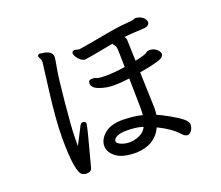

<svg xmlns="http://www.w3.org/2000/svg" viewBox="-119 -887 1239 1075"><g transform="rotate(-20 500.0 -349.5)"><path d="M511 -69Q543 -69 573 -83Q603 -97 615 -124Q577 -137 516 -137Q481 -137 460 -127Q439 -117 439 -101Q439 -90 460.5 -80Q482 -70 511 -69ZM226 13Q215 13 203 7Q165 -10 165 -222Q165 -327 187 -499Q205 -647 206 -650.5Q207 -654 207 -659Q207 -672 201 -681.5Q195 -691 195 -698Q197 -708 211 -708L221 -706Q281 -700 281 -662Q281 -652 271 -599Q261 -546 247 -400Q233 -254 233 -205Q233 -158 232 -148Q247 -176 284 -249Q291 -265 304 -265Q321 -265 321 -249Q321 -236 260 -9Q254 13 226 13ZM831 4Q816 4 800 -14Q760 -59 683 -96Q641 -6 529 -2Q446 -2 408.5 -31.5Q371 -61 371 -99Q372 -138 409 -169.5Q446 -201 518 -201Q592 -199 633 -187Q635 -198 635 -232L632 -406Q582 -399 539 -399Q494 -399 453.5 -414Q413 -429 413 -456Q413 -476 435 -476Q452 -476 461.5 -470.5Q471 -465 517 -465Q564 -465 630 -475Q629 -512 628.5 -546Q628 -580 626.5 -590.5Q625 -601 617.5 -609Q610 -617 610 -621Q447 -590 437 -590Q425 -590 411.5 -600.5Q398 -611 390 -624Q382 -637 382 -646Q382 -657 397 -661L425 -655Q434 -655 560 -678Q670 -699 714 -701.5Q758 -704 766 -708Q774 -712 784 -712Q832 -704 839 -668Q839 -642 798 -641Q714 -637 693 -634H689Q686 -634 686 -633Q686 -632 690.5 -627Q695 -622 695 -609.5Q695 -597 696.5 -562Q698 -527 699 -487Q761 -500 772 -510Q777 -516 790 -517Q812 -517 829.5 -505Q847 -493 851 -474Q851 -452 808.5 -440Q766 -428 701 -417L708 -205Q708 -180 705 -163Q726 -155 773.5 -128.5Q821 -102 844 -82.5Q867 -63 867 -48Q867 -34 861 -21Q849 4 831 4Z"/></g></svg>

Font: ToneOZ-Pinyin-WenKai-Medium
Style: Medium
Weight: 700
Designer: Fontworks Inc.
Foundry: ToneOZ
Version: Version 0.240331